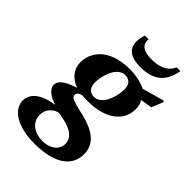

<svg xmlns="http://www.w3.org/2000/svg" viewBox="-272 -830 1188 1188"><g transform="rotate(45 322.0 -236.0)"><path d="M271 -714C248 -642 250 -556 389 -556C528 -556 567 -632 583 -714H549C539 -688 508 -639 405 -639C305 -639 300 -688 305 -714ZM21 105C23 186 116 242 260 242C421 242 525 186 525 70C525 -23 448 -70 345 -94C251 -116 224 -124 223 -147C223 -164 238 -173 255 -179C280 -177 295 -177 315 -177C456 -178 554 -243 554 -352C554 -379 547 -401 537 -416L613 -428L644 -503L638 -512L494 -472C461 -489 406 -502 355 -502C160 -502 104 -390 106 -313C107 -243 160 -204 202 -191V-189C191 -185 172 -178 162 -174C121 -157 88 -134 88 -100C88 -68 122 -38 179 -20V-18C110 -9 21 24 21 105ZM158 93C158 29 210 4 233 0C292 9 396 27 398 105C399 169 337 196 284 196C220 196 159 162 158 93ZM258 -291C258 -361 294 -456 359 -456C385 -456 416 -443 418 -395C418 -349 406 -304 387 -271C369 -240 344 -223 316 -223C276 -223 258 -252 258 -291Z"/></g></svg>

Font: Heuristica
Style: Bold Italic
Weight: 700
Italic angle: -13°
Version: Version 1.0.1